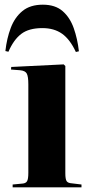

<svg xmlns="http://www.w3.org/2000/svg" viewBox="-20 -800 392 820"><path d="M34 0V-12L76 -16Q90 -17 95.5 -26Q101 -35 101 -62V-440Q101 -473 94.5 -485.5Q88 -498 66 -500L27 -503L28 -514L252 -525L259 -518V-60Q259 -35 264.5 -26.5Q270 -18 287 -17L328 -12V0ZM163 -780Q216 -780 247.5 -752.5Q279 -725 295 -679.5Q311 -634 317 -581L304 -578Q279 -632 245 -656Q211 -680 161 -680Q103 -680 70.5 -655Q38 -630 16 -579L3 -582Q9 -636 26 -681Q43 -726 76 -753Q109 -780 163 -780Z"/></svg>

Font: Literata 72pt
Style: Bold
Weight: 700
Designer: Latin by Veronika Burian and Jose Scaglione. Greek by Irene Vlachou. Cyrillic by Vera Evstafieva.
Foundry: TypeTogether
Version: Version 3.002